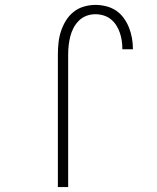

<svg xmlns="http://www.w3.org/2000/svg" viewBox="-20 -763 640 783"><path d="M216 0V-540Q216 -564 218.5 -588Q221 -612 228.5 -635Q236 -658 248.5 -678.5Q261 -699 279.5 -714Q298 -729 321.5 -736Q345 -743 369 -743Q391 -743 413 -737.5Q435 -732 453 -720Q471 -708 484.5 -689.5Q498 -671 506 -650.5Q514 -630 518 -608.5Q522 -587 522 -565Q522 -564 522 -563.5Q522 -563 522 -562H479Q479 -563 479 -563.5Q479 -564 479 -564Q479 -581 476.5 -597.5Q474 -614 468.5 -630Q463 -646 454 -660Q445 -674 432 -684.5Q419 -695 402.5 -700Q386 -705 369 -705Q350 -705 332.5 -698.5Q315 -692 301.5 -678.5Q288 -665 279.5 -648.5Q271 -632 266.5 -614Q262 -596 260 -577.5Q258 -559 258 -540V0Z"/></svg>

Font: Iosevka Curly XLtEx
Style: Regular
Weight: 200
Width: 7
Monospace: yes
Designer: Belleve Invis
Foundry: Belleve Invis
Version: Version 11.1.0; ttfautohint (v1.8.3)